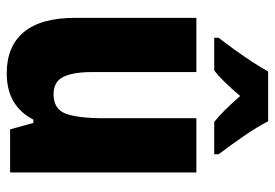

<svg xmlns="http://www.w3.org/2000/svg" viewBox="-143 -663 816 570"><g transform="rotate(90 265.0 -378.0)"><path d="M197 10Q118 10 75.5 -40.5Q33 -91 33 -193V-553H194V-242Q194 -186 208.5 -157.5Q223 -129 260 -129Q304 -129 317.5 -165.5Q331 -202 331 -279V-553H492V0H364L345 -69H335Q315 -30 281 -10Q247 10 197 10ZM92 -619Q107 -638 126.5 -665Q146 -692 164 -719.5Q182 -747 192 -766H340Q357 -733 383.5 -694.5Q410 -656 438 -619V-606H342Q324 -620 305.5 -639Q287 -658 265 -683Q243 -657 224 -637.5Q205 -618 189 -606H92Z"/></g></svg>

Font: Noto Sans Mono Condensed Black
Style: Regular
Weight: 900
Width: 3
Designer: Monotype Design Team
Foundry: Monotype Imaging Inc.
Version: Version 2.014